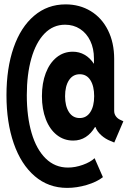

<svg xmlns="http://www.w3.org/2000/svg" viewBox="-20 -748 602 899"><path d="M557.6 -180.2 515.1 -80.6 497.6 -87.9Q473.6 -97.2 454.1 -114.7Q434.6 -132.3 426.8 -153.3H424.8Q407.2 -123 381.3 -106.4Q355.5 -89.8 322.8 -89.8Q279.3 -89.8 246.1 -116Q212.9 -142.1 194.6 -189.5Q176.3 -236.8 176.3 -297.9Q176.3 -358.9 194.3 -406Q212.4 -453.1 245.1 -479.5Q277.8 -505.9 320.8 -505.9Q351.1 -505.9 376.2 -491.5Q401.4 -477.1 419.4 -449.7H419.9V-474.1Q419.9 -520.5 402.8 -556.4Q385.7 -592.3 355 -612.3Q324.2 -632.3 284.7 -632.3Q228.5 -632.3 188.2 -590.6Q147.9 -548.8 126.7 -474.1Q105.5 -399.4 105.5 -302.2Q105.5 -202.1 127.9 -125.5Q150.4 -48.8 193.8 -6.1Q237.3 36.6 298.3 36.6Q332 36.6 367.7 23.9Q403.3 11.2 422.9 -7.3L461.9 81.5Q433.1 104 386.5 117.9Q339.8 131.8 294.4 131.8Q207 131.8 142.8 76.9Q78.6 22 44.4 -76.4Q10.3 -174.8 10.3 -302.2Q10.3 -428.7 43.7 -524.9Q77.1 -621.1 139.9 -674.3Q202.6 -727.5 287.1 -727.5Q353 -727.5 404.8 -696Q456.5 -664.6 485.6 -606.4Q514.6 -548.3 514.6 -472.2V-229Q514.6 -214.4 522.7 -203.4Q530.8 -192.4 543 -187ZM353 -195.3Q384.8 -195.3 402.8 -222.9Q420.9 -250.5 420.9 -297.9Q420.9 -344.7 403.3 -372.6Q385.7 -400.4 353.5 -400.4Q321.3 -400.4 303 -372.6Q284.7 -344.7 284.7 -297.4Q284.7 -251.5 302.7 -223.4Q320.8 -195.3 353 -195.3Z"/></svg>

Font: Reddit Mono
Style: Bold
Weight: 700
Designer: Stephen Hutchings
Foundry: Reddit
Version: Version 1.009